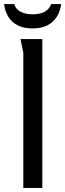

<svg xmlns="http://www.w3.org/2000/svg" viewBox="-27 -919 319 939"><path d="M73 -728H180V0H87V-662Q87 -663 83.5 -678Q80 -693 77 -709Q74 -725 73 -728ZM272 -899Q268 -865 251.5 -838Q235 -811 205.5 -795.5Q176 -780 131 -780Q88 -780 58.5 -795.5Q29 -811 13 -838Q-3 -865 -7 -899H43Q49 -875 73 -862Q97 -849 133 -849Q169 -849 192 -862Q215 -875 223 -899Z"/></svg>

Font: Rosario Light
Style: Regular
Weight: 400
Version: Version 1.101; ttfautohint (v1.8.1.43-b0c9)